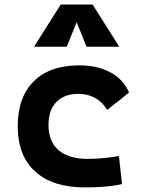

<svg xmlns="http://www.w3.org/2000/svg" viewBox="-20 -815 626 845"><path d="M353.5 9.8Q212.4 9.8 135.3 -59.8Q58.1 -129.4 58.1 -259.8Q58.1 -386.7 128.4 -457Q198.7 -527.3 329.1 -527.3Q409.2 -527.3 466.6 -496.1Q523.9 -464.8 547.9 -407.7L452.1 -331.5Q407.2 -401.9 325.2 -401.9Q263.2 -401.9 228.3 -366.2Q193.4 -330.6 193.4 -264.6Q193.4 -191.9 238 -153.8Q282.7 -115.7 365.2 -115.7Q400.4 -115.7 435.3 -119.1Q470.2 -122.6 503.4 -128.4L517.1 -4.9Q477.5 3.9 435.5 6.8Q393.6 9.8 353.5 9.8ZM129.9 -609.4 247.1 -794.9H387.7L504.9 -609.4H360.8L317.4 -717.3L273.9 -609.4Z"/></svg>

Font: Cascadia Code NF
Style: Bold
Weight: 700
Monospace: yes
Designer: Aaron Bell
Foundry: Saja Typeworks
Version: Version 2404.023; ttfautohint (v1.8.4)